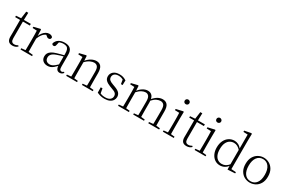

<svg xmlns="http://www.w3.org/2000/svg" viewBox="146 -2178 5330 3571"><g transform="rotate(30 2811.0 -393.0)"><path d="M149 -472V-508H329V-472ZM232 14Q173 14 145.5 -17.5Q118 -49 118 -112Q118 -135 118.5 -152.5Q119 -170 119 -196V-472H14V-502L139 -511L119 -496L142 -663H185L180 -493V-481V-115Q180 -67 197.5 -45.5Q215 -24 249 -24Q272 -24 289.5 -30Q307 -36 327 -47L341 -29Q321 -8 294 3Q267 14 232 14Z M401 0V-27L512 -39H535L649 -27V0ZM488 0Q489 -24 489.5 -64.5Q490 -105 490.5 -149Q491 -193 491 -226V-281Q491 -333 490.5 -375.5Q490 -418 488 -455L396 -459V-485L533 -519L546 -511L552 -371V-370V-226Q552 -193 552.5 -149Q553 -105 553.5 -64.5Q554 -24 555 0ZM551 -318 534 -367H548Q564 -413 591 -448Q618 -483 651.5 -502.5Q685 -522 721 -522Q748 -522 768.5 -512Q789 -502 796 -486Q796 -462 785 -449Q774 -436 750 -436Q734 -436 720.5 -444Q707 -452 690 -468L667 -488H716Q660 -477 620 -436Q580 -395 551 -318Z M983 14Q925 14 886 -19Q847 -52 847 -114Q847 -151 863.5 -180.5Q880 -210 917.5 -234Q955 -258 1017 -276Q1060 -289 1104.5 -300.5Q1149 -312 1189 -321V-297Q1149 -287 1107.5 -275Q1066 -263 1029 -249Q962 -225 935.5 -194Q909 -163 909 -125Q909 -78 936 -54Q963 -30 1007 -30Q1032 -30 1055.5 -39.5Q1079 -49 1108.5 -72Q1138 -95 1178 -134L1184 -89H1165Q1133 -55 1105 -32Q1077 -9 1048 2.5Q1019 14 983 14ZM1245 13Q1203 13 1182.5 -17.5Q1162 -48 1160 -102V-106V-350Q1160 -407 1147 -437.5Q1134 -468 1108 -480Q1082 -492 1042 -492Q1012 -492 982 -483Q952 -474 920 -454L956 -482L937 -402Q933 -382 923 -374Q913 -366 897 -366Q866 -366 860 -397Q877 -456 928 -489Q979 -522 1055 -522Q1137 -522 1178 -482.5Q1219 -443 1219 -354V-113Q1219 -61 1231 -43Q1243 -25 1265 -25Q1278 -25 1288 -30Q1298 -35 1310 -46L1325 -30Q1310 -8 1289.5 2.5Q1269 13 1245 13Z M1382 0V-27L1492 -38H1512L1615 -27V0ZM1469 0Q1470 -24 1470.5 -64.5Q1471 -105 1471.5 -149Q1472 -193 1472 -226V-281Q1472 -333 1471.5 -375.5Q1471 -418 1469 -455L1377 -459V-485L1514 -519L1527 -511L1533 -393V-392V-226Q1533 -193 1533.5 -149Q1534 -105 1534.5 -64.5Q1535 -24 1536 0ZM1720 0V-27L1829 -38H1850L1953 -27V0ZM1807 0Q1808 -24 1808.5 -64Q1809 -104 1809.5 -148Q1810 -192 1810 -226V-334Q1810 -412 1784 -443Q1758 -474 1712 -474Q1677 -474 1628.5 -452.5Q1580 -431 1522 -368L1512 -398H1520Q1574 -463 1629 -492.5Q1684 -522 1736 -522Q1800 -522 1835 -479.5Q1870 -437 1870 -335V-226Q1870 -192 1870.5 -148Q1871 -104 1871.5 -64Q1872 -24 1873 0Z M2206 14Q2160 14 2123.5 4.5Q2087 -5 2047 -23L2045 -137H2083L2104 -17L2072 -18V-54Q2099 -36 2130 -26Q2161 -16 2206 -16Q2275 -16 2309.5 -44.5Q2344 -73 2344 -116Q2344 -154 2320.5 -177.5Q2297 -201 2235 -221L2185 -240Q2126 -262 2091 -295Q2056 -328 2056 -382Q2056 -441 2101.5 -481.5Q2147 -522 2232 -522Q2276 -522 2309.5 -511.5Q2343 -501 2379 -478L2376 -376H2341L2323 -485L2350 -483V-450Q2319 -472 2290 -481.5Q2261 -491 2231 -491Q2171 -491 2141.5 -465Q2112 -439 2112 -399Q2112 -360 2137 -337.5Q2162 -315 2216 -296L2264 -278Q2339 -251 2370 -216.5Q2401 -182 2401 -132Q2401 -93 2379.5 -59.5Q2358 -26 2315 -6Q2272 14 2206 14Z M2496 0V-27L2606 -38H2626L2729 -27V0ZM2583 0Q2584 -24 2584.5 -64.5Q2585 -105 2585.5 -149Q2586 -193 2586 -226V-282Q2586 -333 2585.5 -375.5Q2585 -418 2583 -455L2491 -459V-485L2628 -519L2641 -511L2647 -396V-393V-226Q2647 -193 2647.5 -149Q2648 -105 2648.5 -64.5Q2649 -24 2650 0ZM2821 0V-27L2930 -38H2951L3053 -27V0ZM2908 0Q2909 -24 2909.5 -64Q2910 -104 2910.5 -148Q2911 -192 2911 -226V-334Q2911 -411 2885.5 -442.5Q2860 -474 2819 -474Q2781 -474 2736.5 -451.5Q2692 -429 2636 -367L2625 -398H2634Q2684 -460 2735.5 -491Q2787 -522 2839 -522Q2901 -522 2935.5 -479.5Q2970 -437 2970 -335V-226Q2970 -192 2970.5 -148Q2971 -104 2971.5 -64Q2972 -24 2973 0ZM3145 0V-27L3254 -38H3274L3378 -27V0ZM3231 0Q3233 -24 3233.5 -64Q3234 -104 3234.5 -148Q3235 -192 3235 -226V-334Q3235 -413 3209 -443.5Q3183 -474 3138 -474Q3101 -474 3056.5 -453.5Q3012 -433 2959 -374L2947 -404H2955Q3004 -465 3055 -493.5Q3106 -522 3159 -522Q3224 -522 3259.5 -480Q3295 -438 3295 -338V-226Q3295 -192 3295.5 -148Q3296 -104 3296.5 -64Q3297 -24 3298 0Z M3458 0V-27L3569 -38H3588L3693 -27V0ZM3546 0Q3547 -24 3548 -64.5Q3549 -105 3549.5 -149Q3550 -193 3550 -226V-281Q3550 -332 3549 -375Q3548 -418 3546 -456L3453 -459V-485L3600 -519L3612 -511L3610 -377V-226Q3610 -193 3610.5 -149Q3611 -105 3611.5 -64.5Q3612 -24 3613 0ZM3571 -655Q3550 -655 3535.5 -668.5Q3521 -682 3521 -704Q3521 -726 3535.5 -740Q3550 -754 3571 -754Q3591 -754 3606.5 -740Q3622 -726 3622 -704Q3622 -682 3606.5 -668.5Q3591 -655 3571 -655Z M3887 -472V-508H4067V-472ZM3970 14Q3911 14 3883.5 -17.5Q3856 -49 3856 -112Q3856 -135 3856.5 -152.5Q3857 -170 3857 -196V-472H3752V-502L3877 -511L3857 -496L3880 -663H3923L3918 -493V-481V-115Q3918 -67 3935.5 -45.5Q3953 -24 3987 -24Q4010 -24 4027.5 -30Q4045 -36 4065 -47L4079 -29Q4059 -8 4032 3Q4005 14 3970 14Z M4140 0V-27L4251 -38H4270L4375 -27V0ZM4228 0Q4229 -24 4230 -64.5Q4231 -105 4231.5 -149Q4232 -193 4232 -226V-281Q4232 -332 4231 -375Q4230 -418 4228 -456L4135 -459V-485L4282 -519L4294 -511L4292 -377V-226Q4292 -193 4292.5 -149Q4293 -105 4293.5 -64.5Q4294 -24 4295 0ZM4253 -655Q4232 -655 4217.5 -668.5Q4203 -682 4203 -704Q4203 -726 4217.5 -740Q4232 -754 4253 -754Q4273 -754 4288.5 -740Q4304 -726 4304 -704Q4304 -682 4288.5 -668.5Q4273 -655 4253 -655Z M4687 14Q4624 14 4575.5 -19.5Q4527 -53 4499.5 -112Q4472 -171 4472 -247Q4472 -332 4502 -393.5Q4532 -455 4584 -488.5Q4636 -522 4701 -522Q4742 -522 4783.5 -501.5Q4825 -481 4862 -431H4872L4861 -401Q4822 -444 4787 -463Q4752 -482 4711 -482Q4663 -482 4623.5 -457.5Q4584 -433 4560.5 -381.5Q4537 -330 4537 -248Q4537 -174 4559 -124.5Q4581 -75 4619 -51Q4657 -27 4704 -27Q4749 -27 4785.5 -47Q4822 -67 4860 -114L4870 -83H4861Q4827 -33 4782.5 -9.5Q4738 14 4687 14ZM4852 9 4850 -92V-95V-420L4851 -429V-742L4758 -746V-773L4898 -800L4913 -791L4910 -641V-34L5011 -27V0Z M5329 14Q5268 14 5213 -15Q5158 -44 5123.5 -103.5Q5089 -163 5089 -253Q5089 -343 5124 -403Q5159 -463 5214 -492.5Q5269 -522 5329 -522Q5390 -522 5445 -492.5Q5500 -463 5535 -403Q5570 -343 5570 -253Q5570 -163 5535 -103.5Q5500 -44 5445 -15Q5390 14 5329 14ZM5329 -16Q5409 -16 5455.5 -77.5Q5502 -139 5502 -252Q5502 -365 5455.5 -428Q5409 -491 5329 -491Q5249 -491 5202.5 -428Q5156 -365 5156 -252Q5156 -139 5202.5 -77.5Q5249 -16 5329 -16Z"/></g></svg>

Font: Noto Serif SC ExtraLight
Style: Regular
Weight: 200
Designer: Ryoko NISHIZUKA 西塚涼子 (kana & ideographs); Frank Grießhammer (Latin, Greek & Cyrillic); Wenlong ZHANG 张文龙 (bopomofo); San
Foundry: Adobe
Version: Version 2.002-H1;hotconv 1.1.0;makeotfexe 2.6.0